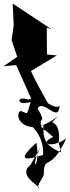

<svg xmlns="http://www.w3.org/2000/svg" viewBox="-22 -735 397 1092"><path d="M222 13C230 -69 330 -62 312 71L211 -15C201 -83 244 -23 192 -119C226 -174 311 -30 317 -134C285 -100 217 -203 128 -165C149 -125 187 -201 255 -140C220 -204 184 -264 154 -331L301 -420L245 -425L244 -578L273 -567L50 -715L56 -591L44 -507L76 -412L-2 -358L70 -365L162 -159C63 -207 66 -124 153 -156C126 -68 140 -92 94 -104C49 -73 130 66 309 -75ZM152 202C73 264 207 322 201 337C176 326 233 268 227 253C230 140 263 252 355 52C277 112 178 83 301 35L326 132C233 95 221 48 225 -23L136 -36C241 40 221 152 223 146C127 177 65 185 185 77C212 224 138 246 209 102Z"/></svg>

Font: Asimov Silicon
Style: Regular
Weight: 400
Designer: Google
Version: Version 2.000980; 2014